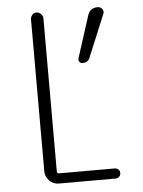

<svg xmlns="http://www.w3.org/2000/svg" viewBox="-53 -772 605 814"><g transform="rotate(-5 250.0 -365.0)"><path d="M393.6 -730.5Q405.3 -730.5 412.6 -720.7Q419.9 -710.9 415 -700.2L340.8 -521.5Q333 -500 308.6 -500Q300.8 -500 295.9 -506.8Q291 -513.7 293.9 -522.5L350.6 -699.2Q360.4 -730.5 393.6 -730.5ZM164.1 0Q140.6 0 124 -17.1Q107.4 -34.2 107.4 -56.6V-704.1Q107.4 -713.9 114.7 -722.2Q122.1 -730.5 132.8 -730.5Q143.6 -730.5 151.9 -722.2Q160.2 -713.9 160.2 -704.1V-51.8Q160.2 -43 168 -43H406.2Q415 -43 421.4 -37.1Q427.7 -31.2 427.7 -22Q427.7 -12.7 421.4 -6.3Q415 0 406.2 0Z"/></g></svg>

Font: Rounded Mgen+ 1mn light
Style: Regular
Weight: 200
Designer: [Source Han Sans]
Ryoko NISHIZUKA  (kana & ideographs); Paul D. Hunt (Latin, Greek & Cyrillic); Wenlong ZHANG  (bopomofo
Version: Version 1.059.20150602